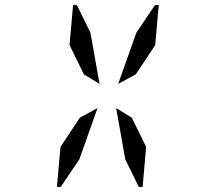

<svg xmlns="http://www.w3.org/2000/svg" viewBox="-20 -881 856 762"><path d="M270 -861H285L339 -751L375 -548L313 -586L256 -702ZM449 -548 521 -751 595 -861H610L596 -702L519 -586ZM560 -298 546 -139H531L477 -249L441 -452L503 -414ZM367 -452 295 -249 221 -139H206L220 -298L297 -414Z"/></svg>

Font: DSEG14 Modern Mini
Style: Italic
Weight: 400
Italic angle: -5°
Designer: Keshikan(Twitter:@keshinomi_88pro)
Version: Version 0.46